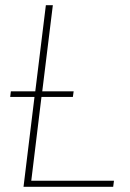

<svg xmlns="http://www.w3.org/2000/svg" viewBox="-20 -723 504 743"><path d="M116.5 -369.5 157.5 -703H184.5L143.5 -369.5H265L262 -348H140.5L101 -23.5H421L418 0H71L113.5 -348H19.5L22 -369.5Z"/></svg>

Font: Lato Thin
Style: Italic
Weight: 200
Italic angle: -7°
Designer: Lukasz Dziedzic
Foundry: tyPoland Lukasz Dziedzic
Version: Version 2.007; 2014-02-27